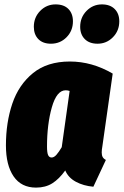

<svg xmlns="http://www.w3.org/2000/svg" viewBox="-20 -834 563 874"><path d="M493 -499 446 -168Q443 -152 443 -140Q443 -127 447.5 -119Q452 -111 462 -106L405 16Q360 12 325.5 -6.5Q291 -25 277 -58Q249 -19 218 0.5Q187 20 144 20Q77 20 42 -31Q7 -82 7 -172Q7 -276 36 -362Q65 -448 130 -501Q195 -554 298 -554Q399 -554 493 -499ZM194 -167Q194 -139 199 -128Q204 -117 215 -117Q226 -117 237 -129.5Q248 -142 261 -164L297 -420Q288 -423 279 -423Q238 -423 216 -345.5Q194 -268 194 -167ZM134 -712Q134 -755 163 -784.5Q192 -814 233 -814Q271 -814 291.5 -793Q312 -772 312 -737Q312 -694 283 -664.5Q254 -635 212 -635Q175 -635 154.5 -656Q134 -677 134 -712ZM345 -712Q345 -755 374 -784.5Q403 -814 444 -814Q481 -814 502 -793Q523 -772 523 -737Q523 -694 494 -664.5Q465 -635 424 -635Q387 -635 366 -656Q345 -677 345 -712Z"/></svg>

Font: Fira Sans Extra Condensed Black
Style: Italic
Weight: 900
Width: 3
Italic angle: -8°
Designer: Carrois Corporate & Edenspiekermann AG
Foundry: Carrois Corporate GbR & Edenspiekermann AG
Version: Version 4.203